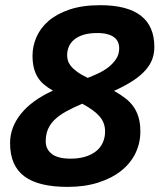

<svg xmlns="http://www.w3.org/2000/svg" viewBox="-20 -710 618 744"><path d="M421.9 -357.9Q444.3 -345.2 463.1 -331.3Q481.9 -317.4 495.4 -299.3Q508.8 -281.2 516.4 -257.1Q523.9 -232.9 523.9 -200.2Q523.9 -155.3 504.9 -116.2Q485.8 -77.1 449.7 -48.3Q413.6 -19.5 361.1 -2.7Q308.6 14.2 242.2 14.2Q187 14.2 145.3 4.4Q103.5 -5.4 75.4 -25.9Q47.4 -46.4 33.2 -78.6Q19 -110.8 19 -155.8Q19 -216.3 61 -268.8Q103 -321.3 185.1 -358.9Q166 -369.6 151.1 -382.1Q136.2 -394.5 126.2 -410.6Q116.2 -426.8 111.1 -447.3Q106 -467.8 106 -494.1Q106 -530.8 121.1 -565.9Q136.2 -601.1 168 -628.7Q199.7 -656.2 249.5 -673.1Q299.3 -689.9 368.2 -689.9Q578.1 -689.9 578.1 -527.8Q578.1 -503.4 570.3 -481.4Q562.5 -459.5 544.2 -438.5Q525.9 -417.5 496.1 -397.7Q466.3 -377.9 421.9 -357.9ZM319.8 -408.2Q337.4 -415 358.9 -424.8Q380.4 -434.6 398.7 -448.5Q417 -462.4 429.4 -480.7Q441.9 -499 441.9 -522.9Q441.9 -535.6 437.3 -546.6Q432.6 -557.6 422.4 -565.4Q412.1 -573.2 396 -577.6Q379.9 -582 356.9 -582Q325.7 -582 303.7 -575.2Q281.7 -568.4 267.6 -556.6Q253.4 -544.9 246.8 -529.3Q240.2 -513.7 240.2 -496.1Q240.2 -487.3 242.7 -477.1Q245.1 -466.8 253.4 -455.8Q261.7 -444.8 277.6 -432.9Q293.5 -420.9 319.8 -408.2ZM298.8 -308.1Q263.2 -293 236.6 -278.3Q210 -263.7 192.4 -246.8Q174.8 -230 166 -209.5Q157.2 -189 157.2 -162.1Q157.2 -131.8 180.7 -113.5Q204.1 -95.2 253.9 -95.2Q284.7 -95.2 309.3 -102.5Q334 -109.9 351.3 -123.3Q368.7 -136.7 377.9 -156.5Q387.2 -176.3 387.2 -201.2Q387.2 -217.8 381.8 -232.2Q376.5 -246.6 365.5 -259.3Q354.5 -272 337.9 -283.9Q321.3 -295.9 298.8 -308.1Z"/></svg>

Font: Lorenzo Sans
Style: Bold Italic
Weight: 700
Italic angle: -12°
Foundry: Intel Corporation
Version: Version 1.00; ttfautohint (v1.5)